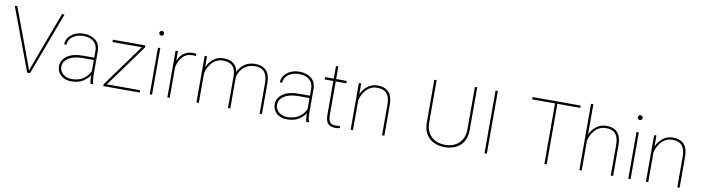

<svg xmlns="http://www.w3.org/2000/svg" viewBox="-30 -1440 7813 2141"><g transform="rotate(10 3876.0 -370.0)"><path d="M313 -69.3 551.8 -710.9H580.6L314.9 0H282.7L17.1 -710.9H45.9L284.7 -69.3L298.8 -26.4Z M1000 0Q995.1 -19 992.7 -45.7Q990.2 -72.3 990.2 -96.7Q963.9 -53.7 912.4 -22Q860.8 9.8 782.2 9.8Q708.5 9.8 664.1 -30.5Q619.6 -70.8 619.6 -133.8Q619.6 -204.6 684.3 -249.8Q749 -294.9 863.8 -294.9H990.2V-372.1Q990.2 -438 948.2 -474.9Q906.2 -511.7 829.1 -511.7Q781.2 -511.7 742.9 -494.9Q704.6 -478 682.4 -448.7Q660.2 -419.4 660.2 -382.8L633.8 -383.8Q633.8 -425.3 658.9 -460.2Q684.1 -495.1 728.3 -516.6Q772.5 -538.1 829.1 -538.1Q911.6 -538.1 964.1 -496.3Q1016.6 -454.6 1016.6 -371.1V-106.4Q1016.6 -78.1 1020.3 -49.3Q1023.9 -20.5 1030.3 -4.4V0ZM782.2 -16.1Q858.9 -16.1 911.4 -50.3Q963.9 -84.5 990.2 -142.6V-268.1H865.2Q763.2 -268.1 704.6 -230Q646 -191.9 646 -131.8Q646 -84 684.1 -50Q722.2 -16.1 782.2 -16.1Z M1556.6 -26.4V0H1145V-21.5L1492.2 -501.5H1160.2V-528.3H1527.8V-504.9L1180.7 -26.4Z M1656.7 -693.4Q1656.7 -704.6 1664.6 -712.6Q1672.4 -720.7 1683.6 -720.7Q1694.8 -720.7 1702.9 -712.6Q1710.9 -704.6 1710.9 -693.4Q1710.9 -682.1 1702.9 -674.3Q1694.8 -666.5 1683.6 -666.5Q1672.4 -666.5 1664.6 -674.3Q1656.7 -682.1 1656.7 -693.4ZM1696.8 -528.3V0H1670.4V-528.3Z M2106 -532.7 2103 -509.3Q2095.2 -510.3 2086.7 -511.2Q2078.1 -512.2 2068.8 -512.2Q1995.1 -512.2 1952.1 -464.6Q1909.2 -417 1896.5 -345.7V0H1870.1V-528.3H1896.5V-418.5Q1918.5 -473.6 1961.2 -505.9Q2003.9 -538.1 2068.8 -538.1Q2081.1 -538.1 2090.3 -536.6Q2099.6 -535.2 2106 -532.7Z M2582.5 -351.6V0H2556.2V-351.6Q2556.2 -415 2537.6 -449.7Q2519 -484.4 2486.3 -498.3Q2453.6 -512.2 2411.6 -512.2Q2367.7 -512.2 2335 -494.4Q2302.2 -476.6 2280 -448.7Q2257.8 -420.9 2244.6 -390.4Q2231.4 -359.9 2226.1 -334V0H2199.2V-528.3H2226.1V-403.8Q2249.5 -460.4 2297.6 -499.3Q2345.7 -538.1 2413.1 -538.1Q2479.5 -538.1 2521.7 -508.8Q2564 -479.5 2577.1 -413.1Q2599.1 -465.3 2649.7 -501.7Q2700.2 -538.1 2771.5 -538.1Q2851.6 -538.1 2896.2 -492.4Q2940.9 -446.8 2940.9 -341.8V0H2914.6V-341.8Q2914.6 -409.2 2896 -446.3Q2877.4 -483.4 2844.7 -498Q2812 -512.7 2770 -512.2Q2723.1 -511.7 2688.7 -494.9Q2654.3 -478 2631.3 -452.6Q2608.4 -427.2 2596.4 -400.1Q2584.5 -373 2582.5 -351.6Z M3442.4 0Q3437.5 -19 3435.1 -45.7Q3432.6 -72.3 3432.6 -96.7Q3406.2 -53.7 3354.7 -22Q3303.2 9.8 3224.6 9.8Q3150.9 9.8 3106.4 -30.5Q3062 -70.8 3062 -133.8Q3062 -204.6 3126.7 -249.8Q3191.4 -294.9 3306.2 -294.9H3432.6V-372.1Q3432.6 -438 3390.6 -474.9Q3348.6 -511.7 3271.5 -511.7Q3223.6 -511.7 3185.3 -494.9Q3147 -478 3124.8 -448.7Q3102.5 -419.4 3102.5 -382.8L3076.2 -383.8Q3076.2 -425.3 3101.3 -460.2Q3126.5 -495.1 3170.7 -516.6Q3214.8 -538.1 3271.5 -538.1Q3354 -538.1 3406.5 -496.3Q3459 -454.6 3459 -371.1V-106.4Q3459 -78.1 3462.6 -49.3Q3466.3 -20.5 3472.7 -4.4V0ZM3224.6 -16.1Q3301.3 -16.1 3353.8 -50.3Q3406.2 -84.5 3432.6 -142.6V-268.1H3307.6Q3205.6 -268.1 3147 -230Q3088.4 -191.9 3088.4 -131.8Q3088.4 -84 3126.5 -50Q3164.6 -16.1 3224.6 -16.1Z M3808.1 -528.3V-501.5H3688V-126.5Q3688 -80.1 3699 -56.4Q3710 -32.7 3728.3 -24.7Q3746.6 -16.6 3767.6 -16.6Q3782.7 -16.6 3794.4 -17.8Q3806.2 -19 3819.8 -21L3824.2 3.9Q3813.5 7.3 3796.4 8.5Q3779.3 9.8 3769 9.8Q3718.8 9.8 3689.9 -18.6Q3661.1 -46.9 3661.1 -126.5V-501.5H3563.5V-528.3H3661.1V-670.9H3688V-528.3Z M4157.7 -512.2Q4114.7 -512.2 4082.3 -495.1Q4049.8 -478 4027.3 -451.2Q4004.9 -424.3 3991.2 -394.3Q3977.5 -364.3 3971.7 -338.4V0H3945.3V-528.3H3971.7V-405.8Q3995.6 -461.4 4044.2 -499.8Q4092.8 -538.1 4159.2 -538.1Q4239.3 -538.1 4283.2 -492.4Q4327.1 -446.8 4327.1 -341.8V0H4300.8V-341.8Q4300.8 -409.2 4282.5 -446Q4264.2 -482.9 4231.9 -497.6Q4199.7 -512.2 4157.7 -512.2Z M5227.1 -710.9H5253.4V-229Q5253.4 -149.4 5221.7 -96.2Q5189.9 -43 5135 -16.6Q5080.1 9.8 5010.7 9.8Q4941.4 9.8 4886.5 -16.6Q4831.5 -43 4799.6 -96.2Q4767.6 -149.4 4767.6 -229V-710.9H4793.9V-229Q4793.9 -160.6 4822.5 -113Q4851.1 -65.4 4900.1 -41Q4949.2 -16.6 5010.7 -16.6Q5072.3 -16.6 5121.3 -41Q5170.4 -65.4 5198.7 -113Q5227.1 -160.6 5227.1 -229Z M5487.3 -710.9V0H5460.9V-710.9Z M6424.3 -710.9V-684.6H6165.5V0H6139.2V-684.6H5880.4V-710.9Z M6561.5 -750V-405.8Q6585.4 -461.4 6634 -499.8Q6682.6 -538.1 6749 -538.1Q6829.1 -538.1 6873 -492.4Q6917 -446.8 6917 -341.8V0H6890.6V-341.8Q6890.6 -409.2 6872.3 -446Q6854 -482.9 6821.8 -497.6Q6789.6 -512.2 6747.6 -512.2Q6704.6 -512.2 6672.1 -495.1Q6639.6 -478 6617.2 -451.2Q6594.7 -424.3 6581.1 -394.3Q6567.4 -364.3 6561.5 -338.4V0H6535.2V-750Z M7075.2 -693.4Q7075.2 -704.6 7083 -712.6Q7090.8 -720.7 7102.1 -720.7Q7113.3 -720.7 7121.3 -712.6Q7129.4 -704.6 7129.4 -693.4Q7129.4 -682.1 7121.3 -674.3Q7113.3 -666.5 7102.1 -666.5Q7090.8 -666.5 7083 -674.3Q7075.2 -682.1 7075.2 -693.4ZM7115.2 -528.3V0H7088.9V-528.3Z M7501 -512.2Q7458 -512.2 7425.5 -495.1Q7393.1 -478 7370.6 -451.2Q7348.1 -424.3 7334.5 -394.3Q7320.8 -364.3 7314.9 -338.4V0H7288.6V-528.3H7314.9V-405.8Q7338.9 -461.4 7387.5 -499.8Q7436 -538.1 7502.4 -538.1Q7582.5 -538.1 7626.5 -492.4Q7670.4 -446.8 7670.4 -341.8V0H7644V-341.8Q7644 -409.2 7625.7 -446Q7607.4 -482.9 7575.2 -497.6Q7543 -512.2 7501 -512.2Z"/></g></svg>

Font: Vazirmatn UI Thin
Style: Regular
Weight: 100
Designer: Saber Rastikerdar
Foundry: Saber Rastikerdar
Version: Version 33.003